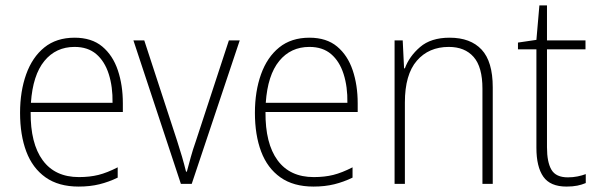

<svg xmlns="http://www.w3.org/2000/svg" viewBox="-20 -678 2203 708"><path d="M255 -539Q318 -539 357 -506.5Q396 -474 414.5 -419Q433 -364 433 -297V-265H93Q92 -149 137.5 -87Q183 -25 271 -25Q311 -25 343 -33Q375 -41 414 -61V-23Q381 -7 346.5 1.5Q312 10 270 10Q196 10 148 -24Q100 -58 77 -119Q54 -180 54 -262Q54 -341 76.5 -404Q99 -467 143.5 -503Q188 -539 255 -539ZM255 -505Q186 -505 143.5 -453Q101 -401 94 -299H395Q396 -358 381 -405Q366 -452 335 -478.5Q304 -505 255 -505Z M647 0 472 -529H512L633 -159Q653 -98 666 -45H669Q676 -71 683.5 -98.5Q691 -126 702 -157L824 -529H864L687 0Z M1121 -539Q1184 -539 1223 -506.5Q1262 -474 1280.5 -419Q1299 -364 1299 -297V-265H959Q958 -149 1003.5 -87Q1049 -25 1137 -25Q1177 -25 1209 -33Q1241 -41 1280 -61V-23Q1247 -7 1212.5 1.5Q1178 10 1136 10Q1062 10 1014 -24Q966 -58 943 -119Q920 -180 920 -262Q920 -341 942.5 -404Q965 -467 1009.5 -503Q1054 -539 1121 -539ZM1121 -505Q1052 -505 1009.5 -453Q967 -401 960 -299H1261Q1262 -358 1247 -405Q1232 -452 1201 -478.5Q1170 -505 1121 -505Z M1638 -539Q1715 -539 1756 -495Q1797 -451 1797 -356V0H1759V-351Q1759 -431 1726.5 -468Q1694 -505 1635 -505Q1561 -505 1517 -454Q1473 -403 1473 -300V0H1435V-529H1465L1470 -426H1473Q1489 -470 1529 -504.5Q1569 -539 1638 -539Z M2074 -24Q2093 -24 2110 -27.5Q2127 -31 2140 -36V-3Q2126 3 2109 6.5Q2092 10 2069 10Q2009 10 1983.5 -26.5Q1958 -63 1958 -133V-496H1890V-521L1958 -531L1969 -658H1997V-529H2139V-496H1997V-135Q1997 -80 2013.5 -52Q2030 -24 2074 -24Z"/></svg>

Font: Noto Sans Kannada SemiCondensed ExtraLight
Style: Regular
Weight: 200
Width: 4
Designer: Jelle Bosma - Monotype Design Team
Foundry: Monotype Imaging Inc.
Version: Version 2.005; ttfautohint (v1.8.4.7-5d5b)